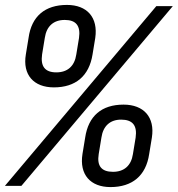

<svg xmlns="http://www.w3.org/2000/svg" viewBox="-47 -755 722 780"><path d="M172 -400C260 -400 315 -446 329 -534L340 -601C352 -684 307 -735 225 -735C136 -735 81 -689 69 -601L58 -534C44 -451 90 -400 172 -400ZM-27 0H40L655 -730H588ZM182 -461C136 -461 117 -485 124 -534L135 -601C142 -649 171 -674 216 -674C262 -674 281 -650 274 -601L263 -534C256 -486 227 -461 182 -461ZM402 5C490 5 546 -41 559 -129L570 -196C583 -279 537 -330 455 -330C366 -330 312 -284 299 -196L288 -129C275 -46 320 5 402 5ZM412 -57C366 -57 346 -80 354 -129L365 -196C372 -244 401 -269 445 -269C492 -269 511 -245 504 -196L493 -129C486 -82 457 -57 412 -57Z"/></svg>

Font: JetBrains Mono Light
Style: Italic
Weight: 336
Italic angle: -9°
Monospace: yes
Designer: Philipp Nurullin, Konstantin Bulenkov
Foundry: JetBrains
Version: Version 2.305